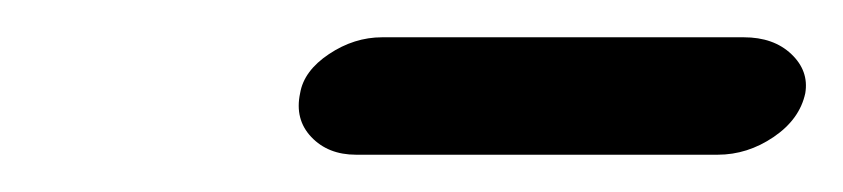

<svg xmlns="http://www.w3.org/2000/svg" viewBox="-20 -735 452 103"><path d="M171 -652Q156 -652 147 -661.5Q138 -671 141 -685Q143 -697 156.5 -706Q170 -715 185 -715H379Q395 -715 404.5 -706Q414 -697 412 -685Q409 -671 395 -661.5Q381 -652 365 -652Z"/></svg>

Font: VDS Compensated
Style: Light Italic
Weight: 300
Italic angle: -12°
Designer: artmaker
Foundry: artmaker
Version: Version 1.000 2012 initial release